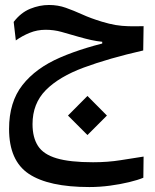

<svg xmlns="http://www.w3.org/2000/svg" viewBox="-20 -443 626 775"><path d="M340.8 312Q176.3 312 96.4 258.8Q16.6 205.6 16.6 77.6Q16.6 -30.8 70.6 -99.6Q124.5 -168.5 223.6 -211.2Q322.8 -253.9 457 -282.2L458.5 -250.5L392.6 -259.3V-274.4Q371.1 -276.4 347.9 -281.5Q324.7 -286.6 297.4 -294.4Q258.8 -305.7 228.3 -314.2Q197.8 -322.8 164.1 -322.8Q129.9 -322.8 99.9 -310.5Q69.8 -298.3 43.9 -279.8L35.2 -354.5Q64 -392.1 101.8 -407.5Q139.6 -422.9 177.7 -422.9Q213.9 -422.9 245.6 -411.6Q277.3 -400.4 311.8 -384.8Q346.2 -369.1 391.1 -355.5Q421.9 -346.2 446.8 -342Q471.7 -337.9 498 -337.2Q524.4 -336.4 559.6 -337.4L558.1 -239.3Q418.5 -207.5 318.4 -170.4Q218.3 -133.3 164.8 -79.1Q111.3 -24.9 111.3 58.1Q111.3 111.8 133.3 146Q155.3 180.2 208.7 196Q262.2 211.9 355.5 211.9Q415 211.9 466.8 203.6Q518.6 195.3 559.6 189L558.6 274.4Q536.6 283.7 501.2 292.2Q465.8 300.8 424.1 306.4Q382.3 312 340.8 312ZM333 102.1 254.4 23.4 333 -55.7 411.6 23.4Z"/></svg>

Font: Cascadia Code
Style: Regular
Weight: 400
Designer: Aaron Bell
Foundry: Saja Typeworks
Version: Version 2404.023